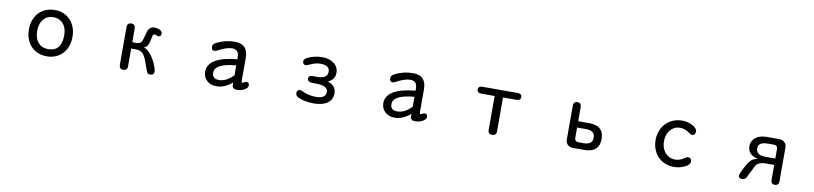

<svg xmlns="http://www.w3.org/2000/svg" viewBox="-0 -1300 9000 2122"><g transform="rotate(10 4500.0 -238.5)"><path d="M744 -239Q744 -162 713 -103Q682 -44 626.5 -11.5Q571 21 500 21Q427 21 371.5 -11.5Q316 -44 285.5 -103Q255 -162 255 -239Q255 -316 286 -375Q317 -434 373 -466.5Q429 -499 504 -499Q574 -499 628.5 -466Q683 -433 713.5 -374Q744 -315 744 -239ZM500 -60Q651 -60 651 -241Q651 -323 609.5 -370.5Q568 -418 497 -418Q430 -418 389 -369.5Q348 -321 348 -239Q348 -154 389.5 -107Q431 -60 500 -60Z M1505 -319Q1520 -340 1541 -429Q1559 -499 1619 -499Q1656 -499 1682 -484Q1708 -469 1708 -448Q1708 -411 1674 -411Q1668 -411 1655 -418Q1642 -424 1634 -424Q1616 -424 1610 -395Q1601 -346 1593.5 -322Q1586 -298 1574 -284Q1562 -270 1541 -262Q1584 -250 1621.5 -201.5Q1659 -153 1681.5 -98.5Q1704 -44 1704 -20Q1704 21 1660 21Q1638 21 1627 6Q1621 -1 1593 -83Q1566 -164 1543 -190Q1516 -226 1456 -226H1405V-28Q1405 21 1359 21Q1313 21 1313 -28V-449Q1313 -499 1359 -499Q1405 -499 1405 -449V-297H1450Q1489 -297 1505 -319Z M2404 21Q2337 21 2295.5 -18Q2254 -57 2254 -116Q2254 -282 2581 -313V-337Q2581 -422 2505 -422Q2442 -422 2344 -369Q2326 -360 2315 -360Q2281 -360 2281 -401Q2281 -432 2319 -450Q2413 -499 2524 -499Q2668 -499 2670 -347V-97Q2670 -67 2681 -67Q2686 -67 2700 -75Q2715 -84 2724 -84Q2756 -84 2756 -49Q2756 -31 2739 -15Q2722 1 2693.5 11Q2665 21 2634 21Q2581 21 2581 -24V-53Q2495 21 2404 21ZM2419 -52Q2501 -52 2574 -127Q2581 -131 2581 -133V-244Q2344 -225 2344 -121Q2344 -52 2419 -52Z M3704 -128Q3704 -57 3649.5 -18Q3595 21 3500 21Q3388 21 3317 -15Q3288 -30 3288 -57Q3288 -98 3323 -98Q3336 -98 3355 -88Q3430 -54 3508 -54Q3618 -54 3618 -129Q3618 -204 3460 -199Q3387 -198 3387 -237Q3387 -275 3437 -275L3460 -274H3479Q3599 -274 3599 -351Q3599 -424 3497 -424Q3447 -424 3397 -402Q3345 -379 3339 -379Q3302 -379 3302 -418Q3302 -440 3334 -458.5Q3366 -477 3413 -488Q3460 -499 3503 -499Q3582 -499 3634 -460Q3686 -421 3686 -354Q3686 -281 3615 -248L3608 -245Q3704 -214 3704 -128Z M4404 21Q4337 21 4295.5 -18Q4254 -57 4254 -116Q4254 -282 4581 -313V-337Q4581 -422 4505 -422Q4442 -422 4344 -369Q4326 -360 4315 -360Q4281 -360 4281 -401Q4281 -432 4319 -450Q4413 -499 4524 -499Q4668 -499 4670 -347V-97Q4670 -67 4681 -67Q4686 -67 4700 -75Q4715 -84 4724 -84Q4756 -84 4756 -49Q4756 -31 4739 -15Q4722 1 4693.5 11Q4665 21 4634 21Q4581 21 4581 -24V-53Q4495 21 4404 21ZM4419 -52Q4501 -52 4574 -127Q4581 -131 4581 -133V-244Q4344 -225 4344 -121Q4344 -52 4419 -52Z M5500 21Q5452 21 5452 -28V-407H5302Q5255 -407 5255 -446Q5255 -484 5302 -484H5696Q5744 -484 5744 -446Q5744 -407 5696 -407H5546V-28Q5546 21 5500 21Z M6699 -144Q6699 6 6535 8H6399Q6366 8 6343.5 -14.5Q6321 -37 6321 -67V-448Q6321 -499 6366 -499Q6410 -499 6410 -448V-293H6533Q6699 -292 6699 -144ZM6457 -64H6512Q6610 -64 6610 -143Q6610 -222 6512 -222H6410V-108Q6410 -64 6457 -64Z M7712 -407Q7712 -362 7672 -362Q7661 -362 7638 -380Q7589 -417 7532 -417Q7490 -417 7456 -395Q7422 -373 7402 -332.5Q7382 -292 7382 -239Q7382 -186 7403 -145.5Q7424 -105 7459 -83Q7494 -61 7537 -61Q7593 -61 7645 -100Q7662 -112 7674 -112Q7715 -112 7715 -68Q7715 -47 7690.5 -26.5Q7666 -6 7624.5 7.5Q7583 21 7536 21Q7464 21 7407.5 -12.5Q7351 -46 7319.5 -105.5Q7288 -165 7288 -238Q7288 -311 7320.5 -371Q7353 -431 7411 -465Q7469 -499 7541 -499Q7587 -499 7626 -485Q7665 -471 7688.5 -450Q7712 -429 7712 -407Z M8321 -350Q8321 -407 8365 -445Q8409 -483 8492 -484H8636Q8672 -484 8694 -460Q8716 -438 8716 -407V-26Q8716 22 8672 22Q8627 22 8627 -26V-193H8529Q8455 -192 8423 -150L8351 -6Q8335 22 8307 22Q8263 22 8263 -12Q8263 -21 8281 -60Q8299 -99 8322.5 -139Q8346 -179 8366 -197Q8385 -216 8437 -228Q8321 -254 8321 -350ZM8513 -265H8627V-372Q8626 -412 8586 -413H8519Q8410 -413 8410 -344Q8410 -265 8513 -265Z"/></g></svg>

Font: 寒蝉全圆体
Style: Regular
Weight: 400
Designer: Warren2060
      Designed by Motoya company      

      [Varela Round]
      Joe Prince(Latin component); Avraham Cornf
Foundry: ChillType
Version: Version 3.200